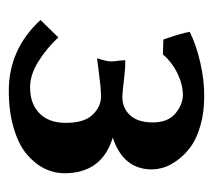

<svg xmlns="http://www.w3.org/2000/svg" viewBox="-44 -435 489 441"><g transform="rotate(90 200.5 -214.5)"><path d="M199.2 -390.1Q174.8 -390.1 149.2 -377.9Q123.5 -365.7 105 -344.2L70.8 -345.2Q55.2 -390.1 53.2 -405.8Q82 -420.4 123.3 -429.9Q164.6 -439.5 202.1 -439Q238.3 -439 268.1 -430.4Q297.9 -421.9 316.2 -408.7Q334.5 -395.5 346.9 -378.9Q359.4 -362.3 364.3 -347.2Q369.1 -332 369.1 -318.8Q369.1 -252.9 295.9 -229Q377.9 -204.1 377.9 -118.2Q377.9 -93.8 366.9 -71.8Q356 -49.8 334 -31.2Q312 -12.7 274.2 -1.5Q236.3 9.8 188 9.8Q93.3 9.8 25.9 -63L65.9 -104Q91.3 -76.7 121.6 -57.9Q151.9 -39.1 180.2 -39.1Q218.3 -39.1 240.2 -60.5Q262.2 -82 262.2 -121.1Q262.2 -163.6 243.4 -182.9Q224.6 -202.1 201.2 -202.1Q191.4 -202.1 172.4 -200.2Q153.3 -198.2 134.5 -195.6Q115.7 -192.9 113.8 -192.9Q121.1 -213.9 121.1 -226.1Q121.1 -233.4 119.1 -245.1Q119.1 -246.1 118.7 -251.5Q118.2 -256.8 118.2 -257.8Q137.2 -257.8 152.8 -255.9Q193.4 -251 202.1 -251Q228.5 -251 244.9 -269Q261.2 -287.1 261.2 -320.8Q261.2 -355 241.5 -372.1Q221.7 -389.2 199.2 -390.1Z"/></g></svg>

Font: Linear Smooth
Style: Bold
Weight: 700
Designer: Philipp H. Poll, Flanker
Foundry: Philipp H. Poll, reworked by Flanker
Version: Version 1.061 | FøM Fix